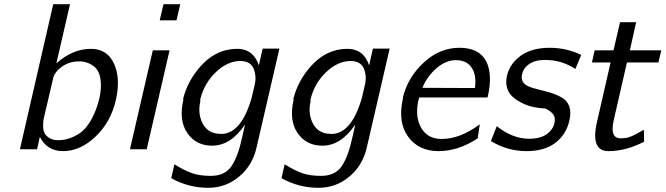

<svg xmlns="http://www.w3.org/2000/svg" viewBox="-20 -712 3175 916"><path d="M75 0 234 -692H314L249 -410Q327 -479 414 -479Q492 -479 524 -408Q556 -339 533 -236Q509 -130 436 -60.5Q363 9 281 9Q205 9 170 -59L157 0ZM187 -137Q185 -120 186 -103Q187 -86 196 -71Q218 -43 258 -43Q312 -43 364 -79Q408 -112 437.5 -189Q467 -266 460 -329Q455 -374 428.5 -395Q402 -416 368 -419H353Q308 -418 273.5 -392.5Q239 -367 233 -336Q216 -261 189 -148Q189 -144 188 -142Q187 -140 187 -137Z M600 0 709 -472H789L680 0ZM742 -615 760 -692H840L822 -615Z M855 -237Q854 -238 854 -242Q876 -328 938 -397Q1000 -466 1081 -477Q1094 -479 1117 -479Q1190 -476 1215 -400L1233 -480H1313L1205 -13Q1186 76 1121.5 130Q1057 184 974 184Q879 184 797 138L812 72Q861 102 897 114.5Q933 127 986 127Q1053 127 1084.5 80.5Q1116 34 1136 -60L1149 -118Q1081 -17 992 -17Q915 -17 873.5 -77.5Q832 -138 855 -237ZM935 -236Q935 -234 935.5 -232.5Q936 -231 936 -230Q923 -174 944 -128.5Q965 -83 1012 -75Q1030 -73 1040 -73Q1133 -78 1181 -247L1196 -312Q1204 -347 1191 -383Q1175 -421 1127 -421Q1066 -421 1010 -368Q954 -315 935 -236Z M1381 -237Q1380 -238 1380 -242Q1402 -328 1464 -397Q1526 -466 1607 -477Q1620 -479 1643 -479Q1716 -476 1741 -400L1759 -480H1839L1731 -13Q1712 76 1647.5 130Q1583 184 1500 184Q1405 184 1323 138L1338 72Q1387 102 1423 114.5Q1459 127 1512 127Q1579 127 1610.5 80.5Q1642 34 1662 -60L1675 -118Q1607 -17 1518 -17Q1441 -17 1399.5 -77.5Q1358 -138 1381 -237ZM1461 -236Q1461 -234 1461.5 -232.5Q1462 -231 1462 -230Q1449 -174 1470 -128.5Q1491 -83 1538 -75Q1556 -73 1566 -73Q1659 -78 1707 -247L1722 -312Q1730 -347 1717 -383Q1701 -421 1653 -421Q1592 -421 1536 -368Q1480 -315 1461 -236Z M1902 -240V-247Q1926 -344 2002 -414Q2078 -484 2171 -484Q2308 -484 2317 -350Q2320 -306 2306 -247H1980Q1979 -245 1978 -240Q1977 -235 1976 -233Q1959 -155 1989.5 -102Q2020 -49 2087 -49Q2175 -49 2269 -119L2259 -52Q2167 9 2072 9Q1977 9 1927 -60Q1877 -129 1902 -240ZM1995 -293 2246 -292Q2254 -354 2230 -389.5Q2206 -425 2155 -425Q2107 -425 2062.5 -386.5Q2018 -348 1995 -293Z M2322 -39 2350 -110Q2426 -50 2504 -50Q2563 -50 2594.5 -76.5Q2626 -103 2627 -140Q2628 -159 2613 -173.5Q2598 -188 2579 -195Q2553 -195 2518 -203Q2483 -211 2445.5 -235Q2408 -259 2399 -294Q2392 -317 2398 -348Q2411 -407 2463.5 -445.5Q2516 -484 2603 -484Q2682 -484 2753 -450L2725 -383Q2660 -426 2581 -426Q2532 -426 2504 -406Q2476 -386 2471 -358Q2461 -318 2501 -300Q2516 -293 2549 -285Q2582 -277 2608.5 -269Q2635 -261 2660.5 -246.5Q2686 -232 2696 -204Q2706 -176 2696 -135Q2681 -70 2629.5 -30.5Q2578 9 2492 9Q2401 9 2322 -39Z M2804 -414 2817 -472H2907L2938 -606H3015L2985 -472H3135L3121 -414H2971L2909 -143Q2887 -52 2941 -52Q2964 -52 2979 -57Q2993 -61 3010 -70Q3027 -79 3038.5 -85.5Q3050 -92 3052 -92Q3052 -82 3052.5 -63.5Q3053 -45 3053 -36Q2966 9 2883 9Q2795 9 2829 -134L2893 -414Z"/></svg>

Font: Coval
Style: Light Italic
Weight: 300
Foundry: Context Ltd
Version: Version 001.000